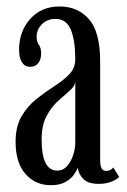

<svg xmlns="http://www.w3.org/2000/svg" viewBox="-20 -548 382 579"><path d="M133 10.5Q87 10.5 57 -23.2Q27 -57 27 -120.5Q27 -167 45.2 -197.8Q63.5 -228.5 90.2 -249.8Q117 -271 144 -288.2Q171 -305.5 189 -324.2Q207 -343 207 -369.5Q207 -426 193.5 -458.5Q180 -491 147.5 -491Q122.5 -491 106.5 -475Q90.5 -459 90.5 -438Q90.5 -421 97.2 -412.8Q104 -404.5 104 -386Q104 -368.5 95.2 -357.5Q86.5 -346.5 70.5 -346.5Q55 -346.5 46.2 -360Q37.5 -373.5 37.5 -397.5Q37.5 -453.5 71.2 -491Q105 -528.5 159.5 -528.5Q214.5 -528.5 248.2 -490.2Q282 -452 282 -363V-69Q282 -47.5 286.5 -40Q291 -32.5 300 -32.5Q308 -32.5 313.5 -36Q319 -39.5 321.5 -43L339.5 -14.5Q333 -7 316.2 -0.2Q299.5 6.5 278 6.5Q246 6.5 231.5 -8Q217 -22.5 214.5 -42Q211.5 -33.5 202.8 -21Q194 -8.5 177 1Q160 10.5 133 10.5ZM152.5 -33.5Q170.5 -33.5 182.8 -47.8Q195 -62 201 -81.5Q207 -101 207 -117V-302.5Q206 -288 190.5 -274.8Q175 -261.5 155 -243.5Q135 -225.5 120.2 -197.8Q105.5 -170 105.5 -127.5Q105.5 -33.5 152.5 -33.5Z"/></svg>

Font: Imbue 10pt
Style: Regular
Weight: 400
Designer: Tyler Finck
Foundry: Etcetera Type Company
Version: Version 1.102; ttfautohint (v1.8.3)